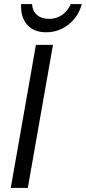

<svg xmlns="http://www.w3.org/2000/svg" viewBox="-20 -926 423 946"><path d="M241 -705H157L33 0H117ZM222 -833Q185 -833 162.5 -852Q140 -871 138 -906H84Q81 -842 113.5 -804.5Q146 -767 207 -767Q269 -767 317.5 -805Q366 -843 383 -906H329Q313 -871 285.5 -852Q258 -833 222 -833Z"/></svg>

Font: Geom Light
Style: Italic
Weight: 300
Italic angle: -10°
Version: Version 1.102